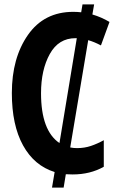

<svg xmlns="http://www.w3.org/2000/svg" viewBox="-20 -780 540 875"><path d="M167 -355Q167 -462 207 -534Q247 -606 324 -606Q327 -606 330 -606L251 -128Q167 -185 167 -355ZM311 15Q391 15 453 -20V-141Q424 -125 394.5 -115Q365 -105 331 -105Q315 -105 300 -108L382 -597Q410 -589 440 -573L479 -680Q442 -702 401 -714L409 -760H356L350 -724Q332 -726 314 -726Q181 -726 107.5 -621Q34 -516 34 -356Q34 -210 85 -117.5Q136 -25 229 4L217 75H270L280 14Q295 15 311 15Z"/></svg>

Font: Noto Sans Mono UI Condensed
Style: Bold
Weight: 700
Width: 3
Designer: Monotype Design team
Foundry: Monotype Imaging Inc.
Version: 1.000